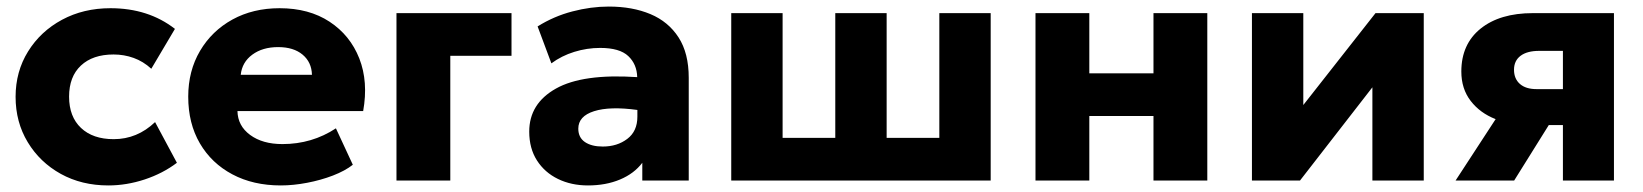

<svg xmlns="http://www.w3.org/2000/svg" viewBox="-20 -550 5006 585"><path d="M310 15Q229 15 165.2 -20.2Q101.5 -55.5 64.5 -116.8Q27.5 -178 27.5 -255Q27.5 -332 65.5 -393.2Q103.5 -454.5 169 -489.8Q234.5 -525 316.5 -525Q432 -525 513 -462L441 -340.5Q416.5 -363 387.2 -373.5Q358 -384 326 -384Q262.5 -384 226.5 -350.2Q190.5 -316.5 190.5 -255.5Q190.5 -194.5 226.8 -160.2Q263 -126 326.5 -126Q398 -126 452.5 -178L519 -54Q476 -21.5 420.8 -3.2Q365.5 15 310 15Z M835.5 15Q751.5 15 688 -18.8Q624.5 -52.5 589 -113.2Q553.5 -174 553.5 -255.5Q553.5 -334 589.5 -395Q625.5 -456 688.2 -490.5Q751 -525 832 -525Q921.5 -525 984.2 -483.8Q1047 -442.5 1074.8 -371.8Q1102.5 -301 1086.5 -211.5H703.5Q704.5 -166.5 742.2 -138.8Q780 -111 840.5 -111Q930.5 -111 1003.5 -159L1055 -48Q1031.5 -29.5 994.5 -15.2Q957.5 -1 915.5 7Q873.5 15 835.5 15ZM713.5 -322H930.5Q929.5 -360.5 902 -383.5Q874.5 -406.5 827.5 -406.5Q780 -406.5 748.8 -383.5Q717.5 -360.5 713.5 -322Z M1188 0V-510H1538.5V-380H1352V0Z M1771.5 15Q1720.5 15 1680 -4.8Q1639.5 -24.5 1616 -61.2Q1592.5 -98 1592.5 -149Q1592.5 -234.5 1674 -280.2Q1755.5 -326 1921.5 -315Q1920.5 -354.5 1894.2 -379.2Q1868 -404 1808.5 -404Q1768.5 -404 1729.8 -392Q1691 -380 1660 -357L1618 -469.5Q1667.5 -500.5 1724 -515.2Q1780.5 -530 1835 -530Q1907 -530 1961.8 -507Q2016.5 -484 2047.5 -436Q2078.5 -388 2078.5 -313V0H1937V-54Q1912 -21 1869 -3Q1826 15 1771.5 15ZM1742 -158Q1742 -131 1762.2 -117.2Q1782.5 -103.5 1816.5 -103.5Q1860.5 -103.5 1891.2 -126.8Q1922 -150 1922 -194.5V-215Q1838 -226.5 1790 -211.2Q1742 -196 1742 -158Z M2208 0V-510H2364.5V-130H2525V-510H2681.5V-130H2842V-510H2998.5V0Z M3135 0V-510H3299V-326.5H3494.5V-510H3658.5V0H3494.5V-196.5H3299V0Z M3794.5 0V-510H3951V-230L4171 -510H4318V0H4161.5V-284L3941 0Z M4415 0 4537 -187Q4489.5 -205.5 4461 -242.5Q4432.5 -279.5 4432.5 -332Q4432.5 -415.5 4491.2 -462.8Q4550 -510 4650.5 -510H4897.5V0H4742V-169H4699L4593.5 0ZM4661.5 -278.5H4742V-395H4669.5Q4633 -395 4613 -380Q4593 -365 4593 -337.5Q4593 -310 4611 -294.2Q4629 -278.5 4661.5 -278.5Z"/></svg>

Font: Geologica
Style: Bold
Weight: 700
Designer: Sindre Bremnes, Frode Helland
Foundry: Monokrom Skriftforlag AS
Version: Version 1.010; ttfautohint (v1.8.4.7-5d5b);gftools[0.9.28]